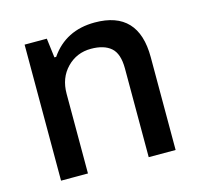

<svg xmlns="http://www.w3.org/2000/svg" viewBox="-84 -627 742 717"><g transform="rotate(-15 286.5 -269.0)"><path d="M66.9 0V-525.9H152.8L162.1 -451.2H168.9Q228.5 -538.1 340.8 -538.1Q509.8 -538.1 509.8 -358.9V0H405.8V-342.8Q405.8 -400.4 378.9 -423.6Q352.1 -446.8 301.8 -446.8Q246.6 -446.8 208.7 -408Q170.9 -369.1 170.9 -308.1V0Z"/></g></svg>

Font: Archivo Medium
Style: Regular
Weight: 500
Designer: Hector Gatti
Foundry: Omnibus-Type
Version: Version 2.001